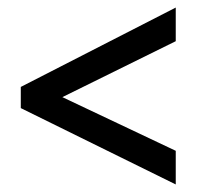

<svg xmlns="http://www.w3.org/2000/svg" viewBox="-20 -612 520 508"><path d="M445 -124V-213L145 -355L445 -503V-592L35 -382V-326Z"/></svg>

Font: Noto Sans Tamil Condensed Medium
Style: Regular
Weight: 500
Width: 3
Designer: Jelle Bosma - Monotype Design Team
Foundry: Monotype Imaging Inc.
Version: Version 2.004